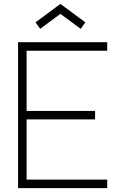

<svg xmlns="http://www.w3.org/2000/svg" viewBox="-20 -967 644 987"><path d="M290.6 -895.8 394.8 -818.8 418.8 -852.1 290.6 -946.9 162.5 -852.1 186.5 -818.8ZM531.2 -706.2V-750H72.9V0H531.2V-43.8H116.7V-353.1H468.8V-396.9H116.7V-706.2Z"/></svg>

Font: Manrope Thin
Style: Regular
Weight: 100
Width: 4
Designer: Michael Sharanda
Foundry: Michael Sharanda
Version: Version 2.000;PS 002.000;hotconv 1.0.88;makeotf.lib2.5.64775